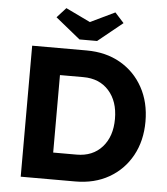

<svg xmlns="http://www.w3.org/2000/svg" viewBox="-60 -968 889 1022"><g transform="rotate(5 384.5 -457.5)"><path d="M89 0V-700H380Q483 -700 560.5 -655.5Q638 -611 681.5 -532Q725 -453 725 -350Q725 -247 681.5 -168Q638 -89 560.5 -44.5Q483 0 380 0ZM375 -557H250V-143H375Q461 -143 511.5 -199.5Q562 -256 562 -350Q562 -444 511.5 -500.5Q461 -557 375 -557ZM337 -755 205 -862 253 -915 384 -852 515 -915 563 -862 431 -755Z"/></g></svg>

Font: Readex Pro bold
Style: Bold
Weight: 700
Designer: Bonnie Shaver-Troup, Thomas Jockin
Foundry: Lexend
Version: Version 1.200; ttfautohint (v1.8.3)